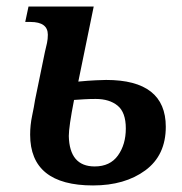

<svg xmlns="http://www.w3.org/2000/svg" viewBox="-20 -556 555 586"><path d="M264 10Q361 10 423.5 -36Q486 -82 486 -169Q486 -312 304 -312Q296 -312 273 -311Q250 -310 219 -307L266 -536H67L57 -489H73Q126 -489 126 -450Q126 -437 123.5 -425Q121 -413 117 -397L87 -251Q84 -231 78 -202.5Q72 -174 72 -145Q72 10 264 10ZM269 -48Q192 -48 190 -141Q190 -169 206 -251Q220 -252 237 -253Q254 -254 272 -254Q314 -254 339 -233.5Q364 -213 364 -164Q364 -115 340 -81.5Q316 -48 269 -48Z"/></svg>

Font: Noto Serif SemiCondensed Semi
Style: Italic
Weight: 600
Width: 4
Italic angle: -12°
Designer: Monotype Design Team
Foundry: Monotype Imaging Inc.
Version: Version 1.901